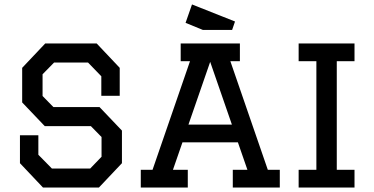

<svg xmlns="http://www.w3.org/2000/svg" viewBox="-20 -846 1689 866"><path d="M520 -414H437V-502L377 -564H224L172 -511V-413L221 -363H429L530 -257V-110L426 0H174L70 -110V-236H153V-148L214 -86H387L438 -139V-228L390 -277H182L80 -384V-540L184 -650H416L520 -540Z M1030 0V-80H1096L1053 -204H803L760 -80H827V0H615V-80H668L837 -570H795V-650H1062V-570H1019L1188 -80H1242V0ZM928 -567 830 -284H1026ZM817 -743 846 -826 1040 -749 1027 -711H895Z M1327 -80H1407V-570H1327V-650H1579V-570H1499V-80H1579V0H1327Z"/></svg>

Font: Graduate
Style: Regular
Weight: 400
Version: Version 1.001